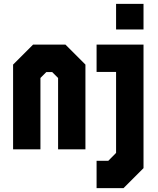

<svg xmlns="http://www.w3.org/2000/svg" viewBox="-20 -770 815 990"><path d="M47.5 0V-437L150.5 -540H317.5L420.5 -437V0H279.5V-368L249 -398.5H219L188.5 -368V0ZM578.5 -618V-750H720V-618ZM478 200V59H538.5L578.5 18.5V-399H478V-540H720V97L617 200Z"/></svg>

Font: Tourney Condensed Black
Style: Regular
Weight: 900
Width: 3
Designer: Tyler Finck
Foundry: Etcetera Type Co
Version: Version 1.010; ttfautohint (v1.8.3)